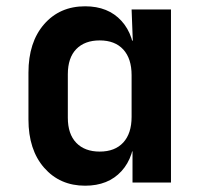

<svg xmlns="http://www.w3.org/2000/svg" viewBox="-20 -580 640 610"><path d="M250.4 10Q170.2 10 120.3 -47Q70.4 -104.1 70.4 -200.4V-349.1Q70.4 -445.9 120.1 -503Q169.8 -560 250.4 -560Q323.7 -560 365.9 -513.6Q408.1 -467.3 408.1 -386.6L373.1 -450.9H401.9L398.1 -550H523.2V0H401V-99.1H373.1L408.1 -163.4Q408.1 -82.3 365.9 -36.2Q323.7 10 250.4 10ZM296.8 -98.4Q345.2 -98.4 371.7 -127.3Q398.1 -156.1 398.1 -208.8V-341.2Q398.1 -393.9 371.7 -422.7Q345.2 -451.6 296.8 -451.6Q249.2 -451.6 222.3 -424Q195.5 -396.4 195.5 -344.1V-205.9Q195.5 -154.1 222.3 -126.3Q249.2 -98.4 296.8 -98.4Z"/></svg>

Font: Pitagon Sans Mono
Style: Regular
Weight: 400
Monospace: yes
Designer: Travis Tran
Foundry: Pitagon
Version: Version 1.001;gftools[0.9.26]